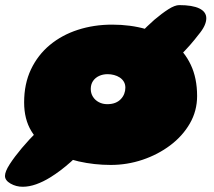

<svg xmlns="http://www.w3.org/2000/svg" viewBox="-78 -615 840 752"><path d="M11 116.5Q-15 116.5 -36.8 104Q-58.5 91.5 -58.5 74Q-58.5 57 -40 28.2Q-21.5 -0.5 7.5 -35Q36.5 -69.5 72.5 -105Q108.5 -140.5 144 -168.5Q177.5 -195 199.2 -207.5Q221 -220 239.5 -217.2Q258 -214.5 281.5 -193.5Q318 -161.5 313.5 -131Q309 -100.5 269 -52.5Q238.5 -16 198.8 19.5Q159 55 118.5 80Q91 97 63.5 106.8Q36 116.5 11 116.5ZM522.5 -323.5Q492 -310.5 464.2 -314Q436.5 -317.5 418.2 -333Q400 -348.5 397.8 -371.8Q395.5 -395 416 -421Q439 -450.5 468.2 -481.2Q497.5 -512 526.5 -537.5Q556 -562.5 581.5 -578.8Q607 -595 624 -595Q676 -595 703 -581.8Q730 -568.5 730 -543.5Q730 -529.5 722.5 -513.5Q715 -497.5 699 -478.5Q685 -460 665.8 -438Q646.5 -416 624 -394Q601.5 -372.5 575.8 -353.8Q550 -335 522.5 -323.5ZM356 31Q291 31 230.2 17.2Q169.5 3.5 121.2 -25.8Q73 -55 44.8 -101.5Q16.5 -148 16.5 -214Q16.5 -286.5 43.2 -343Q70 -399.5 117.2 -438.8Q164.5 -478 227 -498.2Q289.5 -518.5 361.5 -518.5Q433 -518.5 493.8 -501Q554.5 -483.5 599.5 -448.5Q644.5 -413.5 669.2 -361.2Q694 -309 694 -239Q694 -180.5 665.5 -131.2Q637 -82 588.8 -45.8Q540.5 -9.5 480.2 10.8Q420 31 356 31ZM342 -207Q360 -207 373.2 -212.2Q386.5 -217.5 395.2 -226.8Q404 -236 408.5 -247.5Q413 -259 413 -271.5Q413 -285 407 -295Q401 -305 391 -311.5Q381 -318 368.8 -321.2Q356.5 -324.5 343.5 -324.5Q325 -324.5 310 -317.5Q295 -310.5 286.2 -297.5Q277.5 -284.5 277.5 -266.5Q277.5 -249.5 286 -236Q294.5 -222.5 309.2 -214.8Q324 -207 342 -207Z"/></svg>

Font: Gluten Thin Black
Style: Regular
Weight: 900
Version: Version 1.300